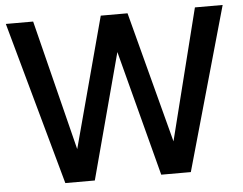

<svg xmlns="http://www.w3.org/2000/svg" viewBox="-52 -792 1080 855"><g transform="rotate(-5 488.5 -364.5)"><path d="M206.1 0 3.9 -729H126L272 -146L428.2 -729H547.9L702.1 -143.1L849.1 -729H973.1L767.1 0H634.8L487.8 -561L337.9 0Z"/></g></svg>

Font: BDO Grotesk Medium
Style: Regular
Weight: 500
Designer: Deni Anggara
Foundry: Lokal Container
Version: Version 2.000